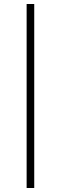

<svg xmlns="http://www.w3.org/2000/svg" viewBox="-20 -759 304 959"><path d="M113 180V-739H151V180Z"/></svg>

Font: Cantarell Light
Style: Regular
Weight: 300
Designer: Dave Crossland, Nikolaus Waxweiler, Florian Fecher, Jacques Le Bailly, Eben Sorkin, Alexei Vanyashin, Alexios Zavras, Em
Version: Version 0.303